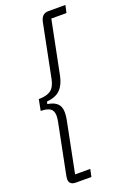

<svg xmlns="http://www.w3.org/2000/svg" viewBox="-169 -817 677 1011"><g transform="rotate(-20 169.5 -311.0)"><path d="M73 138Q34 138 34 106Q34 101 35 93.5Q36 86 39 72L93 -198Q96 -216 96 -228Q96 -257 78 -268.5Q60 -280 26 -280L38 -342Q81 -342 104.5 -358Q128 -374 137 -417L197 -717Q206 -760 243 -760H339L330 -718H245L185 -419Q175 -371 150 -345.5Q125 -320 74 -315L71 -302Q106 -297 124.5 -280Q143 -263 143 -230Q143 -222 142 -210.5Q141 -199 139 -190L82 96H167L158 138Z"/></g></svg>

Font: IBM Plex Sans Condensed Light
Style: Italic
Weight: 300
Width: 3
Italic angle: -11°
Designer: Mike Abbink, Paul van der Laan, Pieter van Rosmalen
Foundry: Bold Monday
Version: Version 1.3